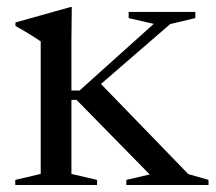

<svg xmlns="http://www.w3.org/2000/svg" viewBox="-20 -527 614 547"><path d="M198 -242.5H167V-269H206.5L418 -459L346.5 -475.5V-493H536.5V-475.5L465 -458.5L246.5 -269.5L265 -290.5L516.5 -31L574 -14.5V0H340V-14.5L406.5 -30ZM184.5 -507 183.5 -413.5V-31.5L256.5 -14.5V0H23.5V-14.5L96 -31.5V-409Q90.5 -413 79.2 -420.2Q68 -427.5 53.8 -436Q39.5 -444.5 24 -453V-463L181 -507Z"/></svg>

Font: Newsreader 60pt
Style: Regular
Weight: 400
Designer: Hugues Gentile
Foundry: Production Type
Version: Version 1.003